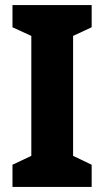

<svg xmlns="http://www.w3.org/2000/svg" viewBox="-20 -734 411 754"><path d="M340 0H29V-87L103 -122V-593L29 -627V-714H340V-627L267 -593V-122L340 -87Z"/></svg>

Font: Noto Sans Display SemiCondensed Extra
Style: Regular
Weight: 800
Width: 4
Designer: Monotype Design Team
Foundry: Monotype Imaging Inc.
Version: Version 1.900